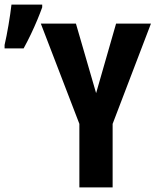

<svg xmlns="http://www.w3.org/2000/svg" viewBox="-68 -817 688 837"><path d="M278 0V-277L110 -714H263L351 -411L438 -714H590L423 -277V0ZM-48 -621Q-44 -639 -39.5 -661Q-35 -683 -31 -707.5Q-27 -732 -23.5 -755Q-20 -778 -18 -797H116V-785Q107 -760 94.5 -730Q82 -700 67 -668.5Q52 -637 35 -606H-48Z"/></svg>

Font: Noto Sans Mono
Style: Bold
Weight: 700
Designer: Monotype Design Team
Foundry: Monotype Imaging Inc.
Version: Version 2.014